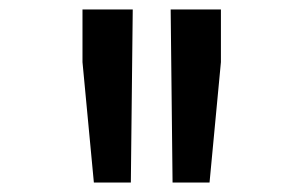

<svg xmlns="http://www.w3.org/2000/svg" viewBox="-20 -730 640 405"><path d="M344 -345 340 -710H446V-599L422 -345ZM178 -345 154 -599V-710H260L256 -345Z"/></svg>

Font: Geist Mono Medium
Style: Regular
Weight: 500
Monospace: yes
Designer: Basement.studio, Andrés Briganti, Mateo Zaragoza
Foundry: Basement.studio, Vercel, Andrés Briganti, Guido Ferreyra, Mateo Zaragoza
Version: Version 1.500; ttfautohint (v1.8.4.7-5d5b)